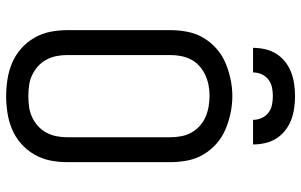

<svg xmlns="http://www.w3.org/2000/svg" viewBox="-202 -794 1003 640"><g transform="rotate(90 300.0 -473.5)"><path d="M300 8Q272 8 243.5 3.5Q215 -1 189 -12Q163 -23 141.5 -42Q120 -61 105.5 -86Q91 -111 85.5 -139Q80 -167 80 -195V-540Q80 -568 85.5 -596.5Q91 -625 105.5 -649.5Q120 -674 141.5 -693Q163 -712 189 -723Q215 -734 243.5 -740Q272 -746 300 -746Q328 -746 356.5 -740Q385 -734 411 -723Q437 -712 458.5 -693Q480 -674 494.5 -649.5Q509 -625 514.5 -596.5Q520 -568 520 -540V-195Q520 -167 514.5 -139Q509 -111 494.5 -86Q480 -61 458.5 -42Q437 -23 411 -12Q385 -1 356.5 3.5Q328 8 300 8ZM300 -66Q318 -66 336 -68.5Q354 -71 370 -78.5Q386 -86 399.5 -98Q413 -110 421.5 -126Q430 -142 433.5 -159.5Q437 -177 437 -195V-540Q437 -558 433.5 -576Q430 -594 421.5 -609.5Q413 -625 399 -637.5Q385 -650 368.5 -657Q352 -664 334 -667Q316 -670 298 -670Q280 -670 262.5 -666.5Q245 -663 229 -655.5Q213 -648 199.5 -636Q186 -624 178 -608.5Q170 -593 166.5 -575.5Q163 -558 163 -540V-195Q163 -177 166.5 -159.5Q170 -142 178.5 -126Q187 -110 200.5 -98Q214 -86 230 -78.5Q246 -71 264 -68.5Q282 -66 300 -66ZM139 -815Q139 -835 143.5 -855Q148 -875 158.5 -892Q169 -909 185.5 -922Q202 -935 220.5 -942Q239 -949 259.5 -952Q280 -955 300 -955Q320 -955 340.5 -952Q361 -949 379.5 -942Q398 -935 414.5 -922Q431 -909 441.5 -892Q452 -875 456.5 -855Q461 -835 461 -815H379Q379 -830 373 -843.5Q367 -857 355.5 -866Q344 -875 329.5 -878Q315 -881 300 -881Q285 -881 270.5 -878Q256 -875 244.5 -866Q233 -857 227 -843.5Q221 -830 221 -815Z"/></g></svg>

Font: Iosevka Custom Extended
Style: Regular
Weight: 400
Width: 7
Monospace: yes
Designer: Belleve Invis
Foundry: Belleve Invis
Version: Version 11.2.4; ttfautohint (v1.8.4)